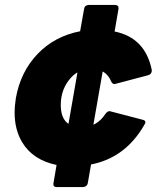

<svg xmlns="http://www.w3.org/2000/svg" viewBox="-20 -754 634 774"><path d="M315 0H208Q195 0 195 -12L208 -89Q112 -109 69 -181Q39 -232 39 -299Q39 -328 44 -359Q63 -465 131.5 -536.5Q200 -608 303 -628L319 -718Q321 -733 337 -734H444Q458 -734 458 -720L442 -627Q566 -602 592 -471Q592 -455 578 -451L442 -415Q433 -415 428 -426Q407 -476 350 -476Q299 -476 268 -443Q225 -397 225 -331Q225 -241 308 -241Q370 -241 405 -295Q413 -306 422 -306L556 -271Q566 -269 566 -261V-259L562 -251Q486 -118 347 -91L334 -16Q331 -1 315 0ZM351 -220H250L298 -495H399Z"/></svg>

Font: YamahaIndonesia935. App XBold
Style: Italic
Weight: 800
Italic angle: -10°
Designer: Dalton Maag Ltd
Foundry: Dalton Maag Ltd
Version: Version 1.002; January 01, 2024; Regular/Italic